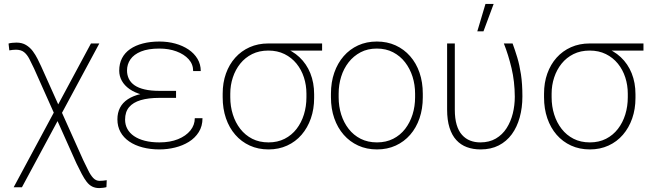

<svg xmlns="http://www.w3.org/2000/svg" viewBox="-20 -749 3289 975"><path d="M484.4 -528.3 91.3 202.1H49.3L441.9 -528.3ZM63.5 -532.7Q91.8 -532.7 112.1 -520.5Q132.3 -508.3 146.5 -489.3Q160.6 -470.2 170.9 -449.5Q181.2 -428.7 189 -412.1L402.8 64.5Q416 90.8 427.5 115Q439 139.2 452.9 154.3Q466.8 169.4 485.8 169.4Q491.7 169.4 503.4 168.5Q515.1 167.5 522 166L520.5 201.2Q515.1 203.1 503.7 204.6Q492.2 206.1 484.4 206.1Q463.4 206.1 448 198.2Q432.6 190.4 420.2 174.3Q407.7 158.2 395.3 134.5Q382.8 110.8 367.7 79.6L152.8 -401.4Q140.1 -428.2 128.9 -450Q117.7 -471.7 102.3 -484.1Q86.9 -496.6 60.5 -496.6Q55.2 -496.6 44.2 -495.6Q33.2 -494.6 27.3 -493.2L23.4 -527.8Q29.8 -530.3 42.2 -531.5Q54.7 -532.7 63.5 -532.7Z M787.1 -280.8H874V-252H789.6Q733.4 -252 694.6 -240.5Q655.8 -229 635.5 -204.8Q615.2 -180.7 615.2 -141.6Q615.2 -115.7 626.7 -94.5Q638.2 -73.2 660.6 -57.9Q683.1 -42.5 715.6 -34.2Q748 -25.9 789.6 -25.9Q843.8 -25.9 884 -42.2Q924.3 -58.6 946.8 -86.4Q969.2 -114.3 969.2 -148.9H1008.3Q1008.3 -108.4 989.5 -78.4Q970.7 -48.3 939.2 -28.8Q907.7 -9.3 868.9 0.2Q830.1 9.8 789.6 9.8Q743.7 9.8 704.3 -0.5Q665 -10.7 636.2 -30.5Q607.4 -50.3 591.8 -78.6Q576.2 -106.9 576.2 -143.1Q576.2 -176.3 589.4 -201.9Q602.5 -227.5 629.2 -245.1Q655.8 -262.7 695.3 -271.7Q734.9 -280.8 787.1 -280.8ZM874 -257.8H787.1Q739.3 -257.8 701.7 -268.1Q664.1 -278.3 637.9 -296.6Q611.8 -314.9 598.6 -338.9Q585.4 -362.8 585.4 -390.1Q585.4 -425.8 599.6 -453.4Q613.8 -481 640.9 -499.8Q668 -518.6 705.8 -528.3Q743.7 -538.1 789.6 -538.1Q832.5 -538.1 870.4 -527.6Q908.2 -517.1 937.3 -497.6Q966.3 -478 982.9 -450.2Q999.5 -422.4 999.5 -388.2H960.9Q960.9 -422.9 938 -448.2Q915 -473.6 876.2 -488Q837.4 -502.4 789.6 -502.4Q732.4 -502.4 696 -487.5Q659.7 -472.7 642.3 -447.5Q625 -422.4 625 -391.1Q625 -368.2 634.3 -348.9Q643.6 -329.6 663.3 -315.9Q683.1 -302.2 714.6 -294.9Q746.1 -287.6 789.6 -287.6H874Z M1110.8 -254.9V-273.4Q1110.8 -329.1 1127.4 -375.5Q1144 -421.9 1174.6 -456.1Q1205.1 -490.2 1247.8 -509.3Q1290.5 -528.3 1342.8 -528.3Q1355.5 -527.8 1366.9 -524.9Q1378.4 -522 1389.9 -518.1Q1401.4 -514.2 1414.1 -509.3Q1464.4 -492.7 1500.5 -458.7Q1536.6 -424.8 1555.9 -377Q1575.2 -329.1 1575.2 -270.5V-251.5Q1575.2 -195.3 1558.6 -147.7Q1542 -100.1 1511.5 -64.7Q1481 -29.3 1438.2 -9.8Q1395.5 9.8 1343.8 9.8Q1291 9.8 1248.3 -9.8Q1205.6 -29.3 1174.8 -64.7Q1144 -100.1 1127.4 -148.4Q1110.8 -196.8 1110.8 -254.9ZM1149.4 -273.4V-254.9Q1149.4 -209 1162.4 -167.7Q1175.3 -126.5 1200.2 -94.5Q1225.1 -62.5 1261 -44.2Q1296.9 -25.9 1343.8 -25.9Q1389.6 -25.9 1425.5 -44.2Q1461.4 -62.5 1486.1 -94.5Q1510.7 -126.5 1523.4 -167.7Q1536.1 -209 1536.1 -254.9V-273.4Q1536.1 -316.4 1523.4 -355.7Q1510.7 -395 1485.8 -425.8Q1460.9 -456.5 1424.8 -474.4Q1388.7 -492.2 1342.8 -492.2Q1296.4 -492.2 1260.5 -474.4Q1224.6 -456.5 1200 -425.8Q1175.3 -395 1162.4 -355.7Q1149.4 -316.4 1149.4 -273.4ZM1615.7 -528.3V-492.2H1342.3V-528.3Z M1660.6 -254.9V-273.4Q1660.6 -331.5 1677.5 -379.9Q1694.3 -428.2 1725.1 -463.6Q1755.9 -499 1798.6 -518.6Q1841.3 -538.1 1893.6 -538.1Q1945.8 -538.1 1988.8 -518.6Q2031.7 -499 2062.7 -463.6Q2093.8 -428.2 2110.4 -379.9Q2127 -331.5 2127 -273.4V-254.9Q2127 -196.8 2110.4 -148.4Q2093.8 -100.1 2063 -64.7Q2032.2 -29.3 1989.5 -9.8Q1946.8 9.8 1894.5 9.8Q1841.8 9.8 1799.1 -9.8Q1756.3 -29.3 1725.3 -64.7Q1694.3 -100.1 1677.5 -148.4Q1660.6 -196.8 1660.6 -254.9ZM1699.7 -273.4V-254.9Q1699.7 -209 1712.6 -167.7Q1725.6 -126.5 1750.5 -94.5Q1775.4 -62.5 1811.5 -44.2Q1847.7 -25.9 1894.5 -25.9Q1940.4 -25.9 1976.6 -44.2Q2012.7 -62.5 2037.4 -94.5Q2062 -126.5 2075 -167.7Q2087.9 -209 2087.9 -254.9V-273.4Q2087.9 -318.4 2075 -359.4Q2062 -400.4 2037.1 -432.6Q2012.2 -464.8 1976.1 -483.6Q1939.9 -502.4 1893.6 -502.4Q1847.2 -502.4 1811.3 -483.6Q1775.4 -464.8 1750.2 -432.6Q1725.1 -400.4 1712.4 -359.4Q1699.7 -318.4 1699.7 -273.4Z M2250.5 -528.3H2289.6V-191.9Q2289.6 -147 2299.1 -115.2Q2308.6 -83.5 2326.2 -64Q2343.8 -44.4 2367.2 -35.2Q2390.6 -25.9 2418.9 -25.9Q2464.8 -25.9 2498 -45.4Q2531.2 -64.9 2552.5 -98.1Q2573.7 -131.3 2584 -172.6Q2594.2 -213.9 2594.2 -257.8Q2593.8 -335.4 2577.6 -403.1Q2561.5 -470.7 2538.6 -528.3H2583Q2595.2 -495.1 2606.7 -457.3Q2618.2 -419.4 2625.5 -371.3Q2632.8 -323.2 2632.8 -259.3Q2632.8 -201.7 2619.1 -152.6Q2605.5 -103.5 2578.9 -67.1Q2552.2 -30.8 2512.7 -10.5Q2473.1 9.8 2420.4 9.8Q2382.3 9.8 2351.1 -1.7Q2319.8 -13.2 2297.4 -37.6Q2274.9 -62 2262.7 -100.6Q2250.5 -139.2 2250.5 -192.9ZM2403.8 -589.8 2445.3 -729H2486.8L2435.1 -589.8Z M2742.7 -254.9V-273.4Q2742.7 -329.1 2759.3 -375.5Q2775.9 -421.9 2806.4 -456.1Q2836.9 -490.2 2879.6 -509.3Q2922.4 -528.3 2974.6 -528.3Q2987.3 -527.8 2998.8 -524.9Q3010.3 -522 3021.7 -518.1Q3033.2 -514.2 3045.9 -509.3Q3096.2 -492.7 3132.3 -458.7Q3168.5 -424.8 3187.7 -377Q3207 -329.1 3207 -270.5V-251.5Q3207 -195.3 3190.4 -147.7Q3173.8 -100.1 3143.3 -64.7Q3112.8 -29.3 3070.1 -9.8Q3027.3 9.8 2975.6 9.8Q2922.9 9.8 2880.1 -9.8Q2837.4 -29.3 2806.6 -64.7Q2775.9 -100.1 2759.3 -148.4Q2742.7 -196.8 2742.7 -254.9ZM2781.2 -273.4V-254.9Q2781.2 -209 2794.2 -167.7Q2807.1 -126.5 2832 -94.5Q2856.9 -62.5 2892.8 -44.2Q2928.7 -25.9 2975.6 -25.9Q3021.5 -25.9 3057.4 -44.2Q3093.3 -62.5 3117.9 -94.5Q3142.6 -126.5 3155.3 -167.7Q3168 -209 3168 -254.9V-273.4Q3168 -316.4 3155.3 -355.7Q3142.6 -395 3117.7 -425.8Q3092.8 -456.5 3056.6 -474.4Q3020.5 -492.2 2974.6 -492.2Q2928.2 -492.2 2892.3 -474.4Q2856.4 -456.5 2831.8 -425.8Q2807.1 -395 2794.2 -355.7Q2781.2 -316.4 2781.2 -273.4ZM3247.6 -528.3V-492.2H2974.1V-528.3Z"/></svg>

Font: Roboto ExtraLight
Style: Regular
Weight: 250
Designer: Christian Robertson
Foundry: Google
Version: Version 3.009; 2024